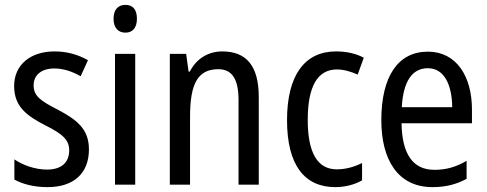

<svg xmlns="http://www.w3.org/2000/svg" viewBox="-20 -758 2000 788"><path d="M345 -145C345 -228 296 -266 219 -307C144 -345 118 -365 118 -408C118 -450 150 -477 203 -477C241 -477 278 -464 311 -445L341 -511C300 -534 255 -547 204 -547C105 -547 38 -492 38 -405C38 -321 89 -283 167 -243C240 -207 264 -182 264 -141C264 -92 233 -62 173 -62C123 -62 72 -81 39 -104V-21C72 -3 117 10 175 10C281 10 345 -45 345 -145Z M495 -738C465 -738 446 -719 446 -681C446 -644 465 -624 495 -624C524 -624 542 -644 542 -681C542 -719 525 -738 495 -738ZM535 -537H452V0H535Z M892 -547C836 -547 786 -518 759 -464H754L744 -537H677V0H760V-279C760 -413 791 -474 876 -474C934 -474 959 -431 959 -347V0H1042V-360C1042 -488 991 -547 892 -547Z M1356 10C1395 10 1436 0 1466 -18V-89C1434 -73 1399 -63 1362 -63C1283 -63 1243 -131 1243 -266C1243 -403 1283 -473 1363 -473C1390 -473 1421 -464 1448 -452L1473 -521C1444 -537 1405 -547 1359 -547C1230 -547 1158 -448 1158 -265C1158 -80 1230 10 1356 10Z M1736 -546C1614 -546 1545 -445 1545 -265C1545 -102 1613 10 1755 10C1809 10 1852 -1 1895 -24V-98C1851 -72 1810 -61 1763 -61C1675 -61 1630 -125 1628 -252H1917V-308C1917 -444 1854 -546 1736 -546ZM1736 -478C1805 -478 1835 -407 1836 -318H1629C1635 -425 1672 -478 1736 -478Z"/></svg>

Font: Noto Sans Gurmukhi UI Condensed
Style: Regular
Weight: 400
Width: 3
Designer: Jelle Bosma - Monotype Design Team
Foundry: Monotype Imaging Inc.
Version: Version 2.004